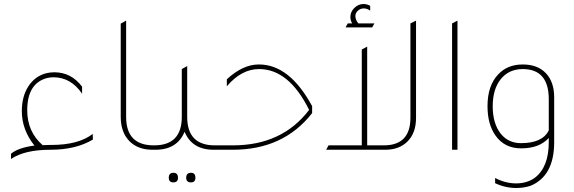

<svg xmlns="http://www.w3.org/2000/svg" viewBox="-20 -748 2868 959"><path d="M35 46V20Q70 -10 152 -21Q89 -100 89 -193Q89 -266 121.5 -316.5Q154 -367 210 -382Q230 -387 251 -387Q336 -387 390 -315V-280Q334 -362 247 -362Q232 -362 218 -359Q116 -334 116 -197Q116 -90 193 -23Q205 -24 226 -24Q229 -24 236 -24Q372 -24 443 -79L444 -51Q359 0 232 0Q103 0 35 46Z M742 0Q668 0 625.5 -44Q583 -88 583 -165V-630L610 -645V-164Q610 -22 748 -22H759V0Z M1053 -22H1064V0H1047Q939 0 902 -90Q865 0 756 0H739V-22H750Q888 -22 888 -164V-403L915 -418V-164Q915 -22 1053 -22ZM846 115Q869 115 869 140Q869 163 846 163Q823 163 823 140Q823 115 846 115ZM934 115Q956 115 956 140Q956 163 934 163Q910 163 910 140Q910 115 934 115Z M1044 0V-22H1144Q1389 -22 1524 -199Q1423 -403 1274 -403Q1186 -403 1113 -317V-352Q1193 -426 1272 -426H1274Q1426 -426 1539 -218V-183Q1396 0 1143 0Z M1850 -631 1839 -611H1706L1717 -631H1739Q1730 -647 1730 -663Q1730 -689 1750 -708.5Q1770 -728 1796 -728Q1812 -728 1829 -719V-695Q1813 -706 1797 -706Q1780 -706 1767.5 -694.5Q1755 -683 1755 -668Q1755 -649 1770 -631ZM2030 -631 2058 -645V-159Q2058 -85 2016.5 -42.5Q1975 0 1904 0H1609L1621 -22H1787V-501L1814 -515V-22H1897Q2030 -22 2030 -160Z M2238 0V-631L2265 -645V0Z M2721 -59Q2674 -7 2583 -7Q2500 -7 2455 -71Q2415 -127 2415 -218Q2415 -320 2468 -376Q2514 -426 2591 -426Q2665 -426 2706.5 -382.5Q2748 -339 2748 -262V-38Q2748 131 2630 180Q2596 191 2559 191Q2504 191 2453 167V141Q2505 168 2558 168Q2611 168 2650 141Q2721 88 2721 -38ZM2721 -252Q2721 -403 2591 -403Q2522 -403 2481.5 -353Q2441 -303 2441 -217Q2441 -130 2482 -79Q2520 -33 2582 -33Q2690 -33 2721 -97Z"/></svg>

Font: Tajawal ExtraLight
Style: Regular
Weight: 275
Designer: Boutros Fonts
Foundry: Created by Boutros International 2017
Version: Version 1.700